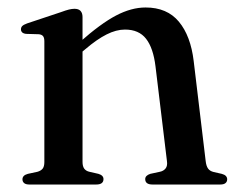

<svg xmlns="http://www.w3.org/2000/svg" viewBox="-20 -493 634 513"><path d="M200.5 -447.5V-60.5Q200.5 -48.5 205.2 -42.2Q210 -36 219 -34L243 -28.5Q256.5 -24.5 256.5 -14.5Q256.5 0 237 0H58.5Q49 0 44.5 -3.8Q40 -7.5 40 -14Q40 -19 43.5 -22.8Q47 -26.5 54.5 -28.5L80 -34Q89 -36.5 93.8 -42.2Q98.5 -48 98.5 -60V-382.5Q98.5 -392 95.2 -396.2Q92 -400.5 84 -401.5L49.5 -402.5Q42 -403.5 39 -406.8Q36 -410 36 -414.5Q36 -420 39.5 -423.5Q43 -427 52.5 -430.5L142.5 -460.5Q156 -465.5 164.2 -467.5Q172.5 -469.5 179 -469.5Q190 -469.5 195.2 -463.8Q200.5 -458 200.5 -447.5ZM187.5 -344.5 171 -361 192 -379.5Q249 -430 290 -451.5Q331 -473 369 -473Q426.5 -473 458 -435Q489.5 -397 497.5 -330L529.5 -63Q531 -49.5 535.8 -42.8Q540.5 -36 550.5 -33.5L572.5 -28.5Q580 -26.5 583.5 -22.8Q587 -19 587 -14Q587 -7.5 582.5 -3.8Q578 0 568.5 0H387.5Q368 0 368 -14.5Q368 -24 381.5 -28.5L407 -34Q417 -36 422.5 -43Q428 -50 426 -63L395.5 -315.5Q389.5 -365 370.2 -389.5Q351 -414 314 -414Q290.5 -414 264.8 -401Q239 -388 208.5 -362Z"/></svg>

Font: Fraunces 48pt
Style: Regular
Weight: 400
Version: Version 1.000;[b76b70a41]